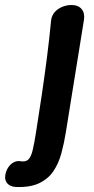

<svg xmlns="http://www.w3.org/2000/svg" viewBox="-119 -533 377 766"><path d="M-55 213Q-78 212 -89.5 199Q-101 186 -98 167Q-96 151 -87.5 137Q-79 123 -66 115.5Q-53 108 -39 110Q-17 114 -6 103.5Q5 93 11.5 65.5Q18 38 25 -7Q37 -82 48 -156.5Q59 -231 68.5 -305Q78 -379 85 -453Q88 -472 99.5 -485Q111 -498 129 -505.5Q147 -513 166 -513Q193 -513 206.5 -497Q220 -481 216 -454Q204 -379 192 -305Q180 -231 168 -156.5Q156 -82 144 -7Q137 37 126 78Q115 119 94 150Q73 181 37 198Q1 215 -55 213Z"/></svg>

Font: Winky Sans Medium
Style: Italic
Weight: 500
Italic angle: -8.97852°
Designer: Simon Atzbach
Foundry: typofactur
Version: Version 1.205